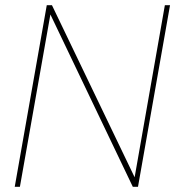

<svg xmlns="http://www.w3.org/2000/svg" viewBox="-20 -723 687 743"><path d="M618 -703H638L514 0H494L175 -667L57 0H37L161 -703H181L501 -37Z"/></svg>

Font: Poppins Variable
Style: Italic
Weight: 100
Italic angle: -10°
Designer: Jonny Pinhorn
Foundry: Indian Type Foundry
Version: Version 6.000